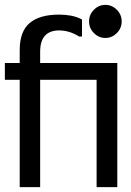

<svg xmlns="http://www.w3.org/2000/svg" viewBox="-20 -785 540 789"><path d="M462 -526V-16H377V-457H145V-16H61V-457H0V-526H61V-579Q61 -656 102 -690.5Q143 -725 223 -725Q249 -725 272.5 -720.5Q296 -716 317 -705V-635H305Q265 -660 223 -660Q185 -660 165 -638.5Q145 -617 145 -572V-526ZM346 -697Q346 -725 366 -745Q386 -765 413 -765Q440 -765 460 -745Q480 -725 480 -697Q480 -669 460 -649Q440 -629 413 -629Q386 -629 366 -649Q346 -669 346 -697Z"/></svg>

Font: D2Coding
Style: Bold
Weight: 700
Monospace: yes
Designer: Yong-Rak Park; Jeong-Hwan Yoon; Sang-Min Lee;
Foundry: NHN Corporation
Version: Version 1.3.2; Build 20180524